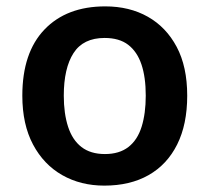

<svg xmlns="http://www.w3.org/2000/svg" viewBox="-20 -572 657 602"><path d="M307 10Q233 10 175 -23Q117 -56 83.5 -119Q50 -182 50 -272Q50 -407 119.5 -479.5Q189 -552 310 -552Q386 -552 443.5 -519.5Q501 -487 534 -425Q567 -363 567 -272Q567 -182 535.5 -119Q504 -56 446 -23Q388 10 307 10ZM309 -89Q354 -89 382.5 -111Q411 -133 424 -174.5Q437 -216 437 -272Q437 -330 423.5 -370Q410 -410 382 -431.5Q354 -453 308 -453Q241 -453 210.5 -405.5Q180 -358 180 -272Q180 -216 193.5 -174.5Q207 -133 235.5 -111Q264 -89 309 -89Z"/></svg>

Font: Noto Sans Symbols SemiBold
Style: Regular
Weight: 600
Version: Version 2.002